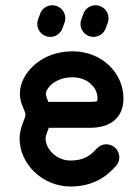

<svg xmlns="http://www.w3.org/2000/svg" viewBox="-20 -694 526 722"><path d="M343.3 -134.8C318.8 -107.4 292.5 -90.3 245.1 -90.3C193.4 -90.3 151.4 -132.3 151.4 -172.9C151.4 -184.1 157.7 -197.3 163.6 -213.4H317.9C398.4 -213.4 444.3 -253.4 444.3 -324.2C444.3 -417.5 365.2 -501 252.9 -501C135.7 -501 65.9 -422.9 56.2 -359.9C48.3 -307.1 75.7 -283.7 75.7 -260.7C75.7 -250 53.7 -214.4 53.7 -172.9C53.7 -78.6 138.7 7.3 245.1 7.3C328.6 7.3 379.4 -28.3 416.5 -70.3C424.3 -79.1 428.7 -90.3 428.7 -102.5C428.7 -129.4 406.7 -151.4 379.9 -151.4C365.2 -151.4 352.1 -144.5 343.3 -134.8ZM214.8 -587.4 222.7 -608.9C224.6 -614.3 225.6 -619.6 225.6 -625.5C225.6 -652.3 203.6 -674.3 176.8 -674.3C155.8 -674.3 137.7 -661.1 130.9 -642.1L123 -620.6C121.1 -615.2 120.1 -609.9 120.1 -604C120.1 -577.1 142.1 -555.2 168.9 -555.2C189.9 -555.2 208 -568.4 214.8 -587.4ZM377.4 -587.4 385.3 -608.9C387.2 -614.3 388.2 -619.6 388.2 -625.5C388.2 -652.3 366.2 -674.3 339.4 -674.3C318.4 -674.3 300.3 -661.1 293.5 -642.1L285.6 -620.6C283.7 -615.2 282.7 -609.9 282.7 -604C282.7 -577.1 304.7 -555.2 331.5 -555.2C352.5 -555.2 370.6 -568.4 377.4 -587.4ZM152.8 -345.2C155.8 -363.8 188 -403.3 252.9 -403.3C309.6 -403.3 346.7 -364.7 346.7 -324.2C346.7 -313 348.6 -311 317.9 -311H161.6C156.2 -324.7 151.4 -335.4 152.8 -345.2Z"/></svg>

Font: Velvelyne Book
Style: Bold
Weight: 700
Designer: Manon Van der Borght et Mariel Nils
Foundry: Velvetyne
Version: Version 1.070;Glyphs 3.3.1 (3343)